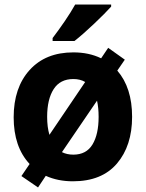

<svg xmlns="http://www.w3.org/2000/svg" viewBox="-20 -786 640 843"><path d="M307 -606Q344 -635 393.5 -682Q443 -729 468 -757V-766H310Q291 -732 264 -692.5Q237 -653 211 -619V-606ZM187 -273Q187 -350 215.5 -394.5Q244 -439 302 -439Q332 -439 354 -426L197 -194Q187 -228 187 -273ZM302 -107Q274 -107 252 -118L406 -344Q413 -313 413 -273Q413 -196 386 -151.5Q359 -107 302 -107ZM300 10Q427 10 493.5 -68Q560 -146 560 -273Q560 -401 495 -476L528 -524L455 -576L424 -530Q371 -556 302 -556Q180 -556 110 -478.5Q40 -401 40 -271Q40 -141 110 -66L74 -13L147 37L181 -14Q234 10 300 10Z"/></svg>

Font: Noto Sans Mono UI
Style: Bold
Weight: 700
Designer: Monotype Design team
Foundry: Monotype Imaging Inc.
Version: 1.000